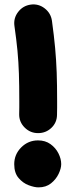

<svg xmlns="http://www.w3.org/2000/svg" viewBox="-20 -768 330 850"><path d="M115.7 -747.6Q149.9 -752.4 177.5 -731.2Q205.1 -710 210 -675.8Q219.2 -608.9 224.1 -555.4Q229 -502 231 -447Q232.9 -392.1 232.9 -320.8Q232.9 -306.6 232.9 -291Q232.9 -275.4 232.4 -259.3Q231.9 -225.1 207.5 -201.9Q183.1 -178.7 148.4 -178.7Q113.8 -178.7 89.1 -203.4Q64.5 -228 64.9 -262.2Q65.4 -276.9 65.4 -291.7Q65.4 -306.6 65.4 -320.8Q65.4 -390.6 63.7 -442.1Q62 -493.7 57.4 -542.7Q52.7 -591.8 43.9 -653.3Q39.1 -687.5 60.3 -715.1Q81.5 -742.7 115.7 -747.6ZM251 -41.5Q251 -22.5 239.5 1.7Q228 25.9 205.8 43.7Q183.6 61.5 150.4 61.5Q132.3 61.5 106.9 52Q81.5 42.5 62.3 20Q43 -2.4 43 -41Q43 -84.5 74 -115.5Q105 -146.5 148.4 -146.5Q180.7 -146.5 203.6 -129.9Q226.6 -113.3 238.8 -88.9Q251 -64.5 251 -41.5Z"/></svg>

Font: Mikhak-DS2-FD Black
Style: Regular
Weight: 900
Designer: Amin Abedi
Version: Version 3.2